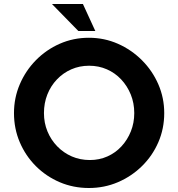

<svg xmlns="http://www.w3.org/2000/svg" viewBox="-20 -933 892 961"><path d="M50 -367Q50 -443 79 -511Q108 -579 159.5 -631.5Q211 -684 279 -714Q347 -744 425 -744Q502 -744 570 -714Q638 -684 690.5 -631.5Q743 -579 772.5 -511Q802 -443 802 -367Q802 -289 772.5 -221Q743 -153 690.5 -101.5Q638 -50 570 -21Q502 8 425 8Q347 8 279 -21Q211 -50 159.5 -101.5Q108 -153 79 -221Q50 -289 50 -367ZM200 -367Q200 -318 217.5 -275.5Q235 -233 266.5 -200.5Q298 -168 339.5 -150Q381 -132 430 -132Q477 -132 517.5 -150Q558 -168 588 -200.5Q618 -233 635 -275.5Q652 -318 652 -367Q652 -417 634.5 -460Q617 -503 586.5 -535.5Q556 -568 515 -586Q474 -604 426 -604Q378 -604 337 -586Q296 -568 265 -535.5Q234 -503 217 -460Q200 -417 200 -367ZM240 -913H395L457 -778H372Z"/></svg>

Font: Josefin Sans Thin
Style: Bold
Weight: 700
Version: Version 2.000